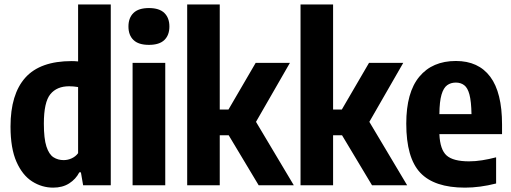

<svg xmlns="http://www.w3.org/2000/svg" viewBox="-20 -828 2285 858"><path d="M217.5 10.5Q167.5 10.5 124 -17Q80.5 -44.5 53.8 -104.5Q27 -164.5 27 -262.5Q27 -407 93.2 -481Q159.5 -555 300.5 -555Q314 -555 329 -553.5V-808H475V0H351.5L341.5 -58H334.5Q319 -27.5 289.2 -8.5Q259.5 10.5 217.5 10.5ZM264.5 -112.5Q283 -112.5 300.5 -120.5Q318 -128.5 329 -143.5V-439Q308 -442.5 289 -442.5Q234 -442.5 205 -407Q176 -371.5 176 -275.5Q176 -208.5 187.5 -173.2Q199 -138 219 -125.2Q239 -112.5 264.5 -112.5Z M572.5 0V-547H718.5V0ZM645.5 -627.5Q599 -627.5 576.5 -649.2Q554 -671 554 -709.5Q554 -748 576.5 -770Q599 -792 645.5 -792Q692 -792 714.5 -770Q737 -748 737 -709.5Q737 -671 714.5 -649.2Q692 -627.5 645.5 -627.5Z M816.5 0V-808H962V-338.5H1001L1122.5 -547H1275.5L1124 -283.5L1293 0H1136L1002 -223.5H962V0Z M1323 0V-808H1468.5V-338.5H1507.5L1629 -547H1782L1630.5 -283.5L1799.5 0H1642.5L1508.5 -223.5H1468.5V0Z M2058 10.5Q1921 10.5 1858.2 -56Q1795.5 -122.5 1795.5 -275.5Q1795.5 -415 1853.8 -485.2Q1912 -555.5 2017.5 -555.5Q2118 -555.5 2170.8 -485Q2223.5 -414.5 2223.5 -271.5V-228.5H1943.5Q1946.5 -159 1976 -133Q2005.5 -107 2076 -107Q2104.5 -107 2134.5 -111.8Q2164.5 -116.5 2197 -125V-8Q2124 10.5 2058 10.5ZM2017 -459Q1994.5 -459 1978.2 -447.2Q1962 -435.5 1953 -405Q1944 -374.5 1943.5 -318H2087Q2086 -374.5 2078 -405Q2070 -435.5 2054.5 -447.2Q2039 -459 2017 -459Z"/></svg>

Font: Encode Sans Cnd
Style: Bold
Weight: 700
Width: 3
Designer: Multiple Designers
Foundry: Impallari Type
Version: Version 3.002; ttfautohint (v1.8.3) -l 8 -r 50 -G 200 -x 14 